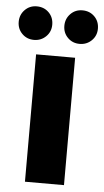

<svg xmlns="http://www.w3.org/2000/svg" viewBox="-67 -802 456 838"><g transform="rotate(5 160.5 -383.5)"><path d="M246 -558V0H75V-558ZM60 -620Q29 -620 8 -641Q-13 -662 -13 -693Q-13 -724 8 -745.5Q29 -767 60 -767Q92 -767 113 -746Q134 -725 134 -693Q134 -662 112.5 -641Q91 -620 60 -620ZM260 -620Q229 -620 208 -641Q187 -662 187 -693Q187 -724 208 -745.5Q229 -767 260 -767Q292 -767 313 -746Q334 -725 334 -693Q334 -662 312.5 -641Q291 -620 260 -620Z"/></g></svg>

Font: MSTAGE
Style: Bold
Weight: 700
Designer: Ninad Kale (Devanagari), Jonny Pinhorn (Latin)
Foundry: Indian Type Foundry
Version: 4.004